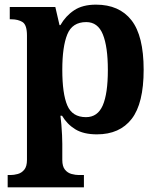

<svg xmlns="http://www.w3.org/2000/svg" viewBox="-20 -566 685 826"><path d="M13 240V187H25Q40 187 56.5 182.5Q73 178 84.5 164Q96 150 96 122V-413Q96 -459 77 -471Q58 -483 29 -483H22V-536H218L236 -458H240Q262 -497 298.5 -521.5Q335 -546 393 -546Q493 -546 545.5 -479Q598 -412 598 -266Q598 -121 546.5 -54.5Q495 12 397 12Q340 12 304.5 -9.5Q269 -31 247 -68H240Q242 -54 244 -30.5Q246 -7 247 15.5Q248 38 248 53V122Q248 150 259.5 164Q271 178 288 182.5Q305 187 319 187H341V240ZM350 -62Q400 -62 422 -112.5Q444 -163 444 -265Q444 -365 422.5 -418Q401 -471 351 -471Q291 -471 269.5 -418Q248 -365 248 -266Q248 -163 269.5 -112.5Q291 -62 350 -62Z"/></svg>

Font: Noto Serif Yezidi
Style: Bold
Weight: 700
Designer: Dalton Maag Ltd
Foundry: Dalton Maag Ltd
Version: Version 1.001; ttfautohint (v1.8.4.7-5d5b)